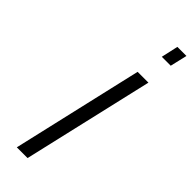

<svg xmlns="http://www.w3.org/2000/svg" viewBox="-302 -939 957 957"><g transform="rotate(45 177.0 -460.0)"><path d="M78.1 0 237.8 -691.9H314L153.8 0ZM270 -830.1 290 -919.9H354L333 -830.1Z"/></g></svg>

Font: TitilliumWeb-Italic
Style: Italic
Weight: 400
Italic angle: -13°
Version: Version 1.001;PS 57.000;hotconv 1.0.70;makeotf.lib2.5.55311